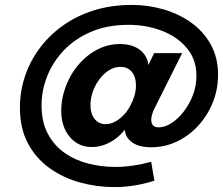

<svg xmlns="http://www.w3.org/2000/svg" viewBox="-20 -750 907 781"><path d="M445 11Q373 11 304.5 -8Q236 -27 181 -66.5Q126 -106 93.5 -167Q61 -228 61 -313Q61 -376 80.5 -436.5Q100 -497 138.5 -550Q177 -603 232.5 -643.5Q288 -684 359.5 -707Q431 -730 517 -730Q582 -730 644.5 -712Q707 -694 757 -658.5Q807 -623 837 -569.5Q867 -516 867 -446Q867 -386 845.5 -333Q824 -280 786.5 -239Q749 -198 700 -174.5Q651 -151 595 -151Q547 -151 519.5 -169.5Q492 -188 488 -219Q484 -250 503 -287L502 -242Q474 -199 435 -175.5Q396 -152 353 -152Q298 -152 263.5 -193.5Q229 -235 229 -300Q229 -337 240 -375.5Q251 -414 272 -449Q293 -484 323 -511.5Q353 -539 389.5 -555Q426 -571 468 -571Q509 -571 538 -554.5Q567 -538 578.5 -507.5Q590 -477 576 -437L561 -439L607 -534H721L608 -308Q599 -290 596 -272.5Q593 -255 600 -243.5Q607 -232 625 -232Q651 -232 678 -249.5Q705 -267 728 -297Q751 -327 765 -364Q779 -401 779 -442Q779 -508 740 -554.5Q701 -601 638 -625Q575 -649 503 -649Q416 -649 350 -620.5Q284 -592 239.5 -545Q195 -498 172 -440Q149 -382 149 -322Q149 -254 174.5 -206Q200 -158 243 -128Q286 -98 339.5 -84.5Q393 -71 448 -71Q485 -71 522 -76.5Q559 -82 595 -92L608 -15Q571 -3 530 4Q489 11 445 11ZM409 -245Q429 -245 447 -254.5Q465 -264 481 -280Q497 -296 508.5 -317Q520 -338 526.5 -359.5Q533 -381 533 -402Q533 -438 516 -458Q499 -478 470 -478Q445 -478 423 -464Q401 -450 384 -427Q367 -404 357.5 -377Q348 -350 348 -324Q348 -287 365 -266Q382 -245 409 -245Z"/></svg>

Font: Instrument Sans SemiBold
Style: Italic
Weight: 600
Italic angle: -13°
Designer: Rodrigo Fuenzalida
Foundry: fragTYPE
Version: Version 1.000;gftools[0.9.28]